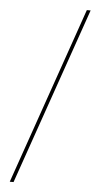

<svg xmlns="http://www.w3.org/2000/svg" viewBox="-61 -855 528 1006"><g transform="rotate(5 202.5 -351.5)"><path d="M50 114 374 -817H354L30 114Z"/></g></svg>

Font: Advent Pro
Style: Thin
Weight: 100
Designer: Andreas Kalpakidis
Foundry: Andreas Kalpakidis
Version: Version 2.002 2007